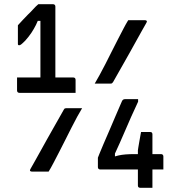

<svg xmlns="http://www.w3.org/2000/svg" viewBox="-20 -806 840 912"><path d="M430 -409Q440 -426 453 -449.5Q466 -473 480.5 -501.5Q495 -530 510 -560Q525 -590 539.5 -618Q554 -646 566.5 -670Q579 -694 589 -710Q592 -710 603.5 -710Q615 -710 629 -710Q643 -710 654 -710Q665 -710 669 -710Q675 -710 677 -706.5Q679 -703 675 -697Q666 -681 653.5 -659Q641 -637 626.5 -610.5Q612 -584 596.5 -556.5Q581 -529 566 -502.5Q551 -476 538.5 -454Q526 -432 517 -416Q514 -412 512 -410.5Q510 -409 506 -409Q502 -409 491.5 -409Q481 -409 468 -409Q455 -409 444.5 -409Q434 -409 430 -409ZM370 -292Q360 -276 347 -252Q334 -228 319.5 -199.5Q305 -171 290 -141Q275 -111 260.5 -83Q246 -55 233.5 -31Q221 -7 211 9Q208 9 196.5 9Q185 9 171 9Q157 9 146 9Q135 9 131 9Q125 9 123 5.5Q121 2 125 -4Q134 -20 146.5 -42Q159 -64 173.5 -90.5Q188 -117 203.5 -144.5Q219 -172 234 -198.5Q249 -225 261.5 -247Q274 -269 283 -285Q286 -290 288 -291Q290 -292 294 -292Q298 -292 308.5 -292Q319 -292 332 -292Q345 -292 355.5 -292Q366 -292 370 -292ZM704 86Q700 86 692 86Q684 86 675 86Q666 86 658 86Q650 86 646 86Q641 86 638 83.5Q635 81 635 75V-92Q635 -94 637 -105.5Q639 -117 641.5 -132Q644 -147 646.5 -160Q649 -173 650 -179H693Q699 -179 701.5 -176Q704 -173 704 -168V35Q704 42 704 60Q704 78 704 86ZM756 -1H456Q451 -1 448 -4Q445 -7 445 -12V-57Q445 -57 452.5 -76Q460 -95 473 -125Q486 -155 500.5 -188.5Q515 -222 528 -253Q541 -284 550 -304Q559 -324 560 -327Q563 -332 566.5 -333.5Q570 -335 574 -335Q578 -335 586.5 -335Q595 -335 605 -335Q615 -335 623.5 -335Q632 -335 636 -335V-323Q635 -320 625.5 -300Q616 -280 603 -251Q590 -222 576 -189Q562 -156 548.5 -126Q535 -96 525.5 -75.5Q516 -55 514 -50L526 -98V-44L511 -59Q527 -64 542.5 -67.5Q558 -71 576.5 -72.5Q595 -74 620 -74H745Q750 -74 753 -71Q756 -68 756 -63Q756 -59 756 -50.5Q756 -42 756 -32Q756 -22 756 -13.5Q756 -5 756 -1ZM61 -438H328Q333 -438 336 -435Q339 -432 339 -427Q339 -423 339 -414.5Q339 -406 339 -396Q339 -386 339 -377.5Q339 -369 339 -365H72Q67 -365 64 -368Q61 -371 61 -376Q61 -382 61 -388.5Q61 -395 61 -402.5Q61 -410 61 -419.5Q61 -429 61 -438ZM243 -397H166L172 -412Q172 -418 172 -423.5Q172 -429 172 -434Q172 -439 172 -443Q172 -445 172 -469Q172 -493 172 -529.5Q172 -566 172 -606Q172 -646 172 -681Q172 -716 172 -737L190 -707H142L169 -733Q161 -708 151 -688Q141 -668 129 -650Q117 -632 100 -613Q86 -599 80.5 -595Q75 -591 71 -591Q68 -591 66.5 -592.5Q65 -594 65 -597V-686Q76 -698 89 -712Q102 -726 113 -737Q126 -749 138 -762.5Q150 -776 162 -786Q168 -786 178 -786Q188 -786 198.5 -786Q209 -786 218 -786Q227 -786 232 -786Q237 -786 240 -783Q243 -780 243 -775Q243 -773 243 -745Q243 -717 243 -675Q243 -633 243 -586Q243 -539 243 -497Q243 -455 243 -427Q243 -399 243 -397Z"/></svg>

Font: Recursive
Style: Regular
Weight: 400
Version: Version 1.085